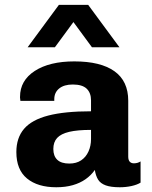

<svg xmlns="http://www.w3.org/2000/svg" viewBox="-20 -780 640 810"><path d="M217.5 10Q139 10 94 -27Q49 -64 49 -138.5Q49 -198.5 81.5 -236.5Q114 -274.5 183.5 -292.5Q253 -310.5 364 -310.5V-356.5Q364 -388.5 345.5 -406Q327 -423.5 287 -423.5Q250.5 -423.5 229.8 -406.8Q209 -390 209 -361.5V-354.5H66Q65.5 -361.5 65 -364.2Q64.5 -367 64.5 -367.2Q64.5 -367.5 64.5 -368Q64.5 -368.5 64.5 -371.5Q64.5 -440.5 126.8 -480.8Q189 -521 293.5 -521Q404.5 -521 462.8 -479.5Q521 -438 521 -355V-119.5Q521 -105 527.2 -98Q533.5 -91 545 -91Q560.5 -91 573 -99V-9.5Q558.5 -0.5 534.8 4.8Q511 10 485.5 10Q448 10 426 2Q404 -6 394 -22Q384 -38 380 -63Q364.5 -40.5 341 -24Q317.5 -7.5 286.8 1.2Q256 10 217.5 10ZM272.5 -90Q302 -90 322.2 -103.5Q342.5 -117 353.2 -140.8Q364 -164.5 364 -193.5V-232Q307 -232 272 -223.8Q237 -215.5 221 -198Q205 -180.5 205 -151.5Q205 -121.5 221.8 -105.8Q238.5 -90 272.5 -90ZM96.5 -580.5 228.5 -759.5H352L484 -580.5H368L251.5 -739H328L211.5 -580.5Z"/></svg>

Font: Chivo Mono Medium
Style: Regular
Weight: 500
Monospace: yes
Designer: Hector Gatti
Foundry: Omnibus-Type
Version: Version 1.008